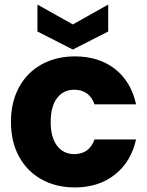

<svg xmlns="http://www.w3.org/2000/svg" viewBox="-20 -813 645 841"><path d="M28 -279Q28 -366 63.5 -431Q99 -496 162.5 -531Q226 -566 308 -566Q413 -566 483.5 -511Q554 -456 576 -356H394Q371 -420 305 -420Q258 -420 230 -383.5Q202 -347 202 -279Q202 -211 230 -174.5Q258 -138 305 -138Q371 -138 394 -202H576Q554 -104 483 -48Q412 8 308 8Q226 8 162.5 -27Q99 -62 63.5 -127Q28 -192 28 -279ZM454 -675 299 -596 144 -675V-793L299 -706L454 -793Z"/></svg>

Font: MSTAGE
Style: Bold
Weight: 700
Designer: Ninad Kale (Devanagari), Jonny Pinhorn (Latin)
Foundry: Indian Type Foundry
Version: 4.004